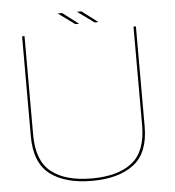

<svg xmlns="http://www.w3.org/2000/svg" viewBox="-54 -814 790 868"><g transform="rotate(-5 341.0 -380.0)"><path d="M329 4Q450 4 518.5 -48.2Q587 -100.5 587 -220.5V-674.5H576V-226.5Q576 -108 512 -57.5Q448 -7 329 -7Q210 -7 145.8 -57.5Q81.5 -108 81.5 -226.5V-674.5H70.5V-220.5Q70.5 -100.5 139 -48.2Q207.5 4 329 4ZM402.5 -708.5H420L347.5 -763.5H327ZM315 -708.5H332.5L260 -763.5H239.5Z"/></g></svg>

Font: Anybody SemiExpanded Thin
Style: Regular
Weight: 250
Width: 6
Version: Version 1.113;gftools[0.9.25]